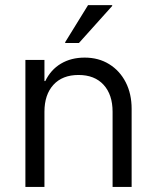

<svg xmlns="http://www.w3.org/2000/svg" viewBox="-20 -736 615 756"><path d="M80 0V-500H155V-416.7H158.3Q180 -461.7 220 -485.4Q260 -509.2 313.3 -509.2Q368.3 -509.2 410 -483.3Q451.7 -457.5 475 -412.1Q498.3 -366.7 498.3 -307.5V0H423.3V-295.8Q423.3 -363.3 387.9 -402.1Q352.5 -440.8 289.2 -440.8Q225.8 -440.8 190.4 -402.1Q155 -363.3 155 -295.8V0ZM236.7 -566.7V-570L326.7 -715.8H421.7V-712.5L290.8 -566.7Z"/></svg>

Font: Funnel Sans Light
Style: Regular
Weight: 300
Designer: NORD ID, Kristian Moeller
Foundry: Dicotype
Version: Version 1.000